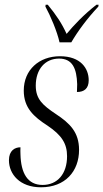

<svg xmlns="http://www.w3.org/2000/svg" viewBox="-20 -786 439 816"><path d="M233 -606H283C311 -654 351 -708 398 -758L399 -766H390C335 -723 294 -679 263 -642C243 -686 220 -721 183 -766H174L173 -758C194 -720 223 -652 233 -606ZM154 10C257 10 316 -58 316 -149C316 -224 277 -262 218 -301C161 -339 132 -365 132 -422C132 -492 172 -537 231 -537C288 -537 306 -495 308 -428C308 -417 307 -407 307 -395C338 -395 357 -410 357 -445C357 -495 323 -547 235 -547C146 -547 81 -489 81 -401C81 -328 123 -290 182 -252C243 -211 265 -175 265 -122C265 -47 224 0 161 0C97 0 69 -50 67 -130C66 -140 67 -150 67 -160C43 -160 18 -146 18 -105C18 -46 64 10 154 10Z"/></svg>

Font: Noto Serif Display Condensed Light
Style: Italic
Weight: 300
Width: 3
Italic angle: -12°
Designer: Monotype Design Team
Foundry: Monotype Imaging Inc.
Version: Version 2.009